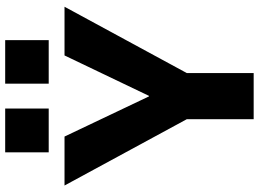

<svg xmlns="http://www.w3.org/2000/svg" viewBox="-149 -850 999 741"><g transform="rotate(-90 350.5 -479.5)"><path d="M261 0V-258L5 -730H194L349 -404H351L507 -730H695L439 -258V0ZM398 -791V-959H566V-791ZM133 -791V-959H302V-791Z"/></g></svg>

Font: M PLUS 1 ExtraBold
Style: Regular
Weight: 800
Designer: Coji Morishita
Foundry: UNDERFOREST DESIGN
Version: Version 1.001